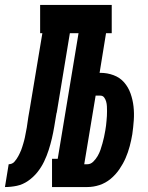

<svg xmlns="http://www.w3.org/2000/svg" viewBox="-76 -755 596 775"><path d="M-56 0 -41 -92Q-35 -92 -28.5 -94.5Q-22 -97 -17.5 -102.5Q-13 -108 -9 -113.5Q-5 -119 -2 -125Q1 -131 4 -137Q7 -143 9.5 -149.5Q12 -156 14 -162.5Q16 -169 18 -175.5Q20 -182 21.5 -188Q23 -194 24.5 -200.5Q26 -207 27 -213.5Q28 -220 29.5 -226.5Q31 -233 32 -239.5Q33 -246 34 -253Q36 -268 38.5 -283.5Q41 -299 44 -315L95 -621H86V-735H375V-621H352L326 -461H329Q357 -461 382.5 -451.5Q408 -442 425 -422.5Q442 -403 451 -377.5Q460 -352 463 -325Q466 -298 464 -269.5Q462 -241 458 -213Q454 -189 447.5 -164.5Q441 -140 431 -117Q421 -94 406 -72Q391 -50 370.5 -33Q350 -16 325.5 -8Q301 0 276 0H134V-114H157L241 -621H206L153 -300Q153 -300 152.5 -299.5Q152 -299 152 -299V-297Q152 -296 151.5 -294.5Q151 -293 151 -292Q147 -268 143 -244Q139 -220 133.5 -196.5Q128 -173 120.5 -149.5Q113 -126 102 -103Q91 -80 75 -60Q59 -40 37.5 -25Q16 -10 -8 -5Q-32 0 -56 0ZM276 -92Q290 -92 300.5 -102.5Q311 -113 318 -125Q325 -137 329.5 -150Q334 -163 337.5 -176Q341 -189 344 -202Q347 -215 349 -228Q351 -238 352 -248Q353 -258 354 -267.5Q355 -277 355.5 -287Q356 -297 356 -306.5Q356 -316 355.5 -326Q355 -336 352.5 -345Q350 -354 344.5 -361.5Q339 -369 329 -369H310L264 -92Z"/></svg>

Font: Iosevka Slab Heavy Oblique
Style: Regular
Weight: 900
Italic angle: -9°
Monospace: yes
Designer: Belleve Invis
Foundry: Belleve Invis
Version: Version 11.1.1; ttfautohint (v1.8.3)